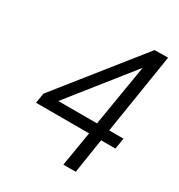

<svg xmlns="http://www.w3.org/2000/svg" viewBox="-167 -815 867 928"><g transform="rotate(30 266.5 -350.5)"><path d="M511 -254H431L502 -701L427 -700L67 -249L58 -193H354L322 0H391L421 -193H501ZM147 -254 420 -597 363 -254Z"/></g></svg>

Font: Arthouse Owned
Style: Italic
Weight: 400
Italic angle: -10°
Designer: Jeremy Tribby
Foundry: Tribby Type
Version: Version 1.000;PS 001.000;hotconv 1.0.88;makeotf.lib2.5.64775